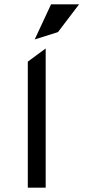

<svg xmlns="http://www.w3.org/2000/svg" viewBox="-20 -871 513 891"><path d="M249 -722 347 -851H217L141 -688ZM192 0V-646L109 -585V0Z"/></svg>

Font: Charger Monospace
Style: Regular
Weight: 400
Designer: Jasper
Foundry: Cannot Into Space Fonts
Version: Version 0.980